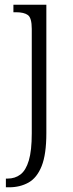

<svg xmlns="http://www.w3.org/2000/svg" viewBox="-20 -556 312 816"><path d="M5 240V203H12Q44 203 67 185.5Q90 168 102.5 126Q115 84 115 11V-433Q115 -480 98.5 -492Q82 -504 48 -504H37V-536H177V10Q177 100 157 150Q137 200 101 220Q65 240 19 240Z"/></svg>

Font: Noto Serif Lao SemiCondensed Light
Style: Regular
Weight: 300
Width: 4
Designer: Monotype Design Team
Foundry: Monotype Imaging Inc.
Version: Version 2.003; ttfautohint (v1.8.4.7-5d5b)